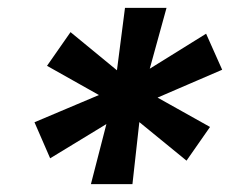

<svg xmlns="http://www.w3.org/2000/svg" viewBox="-20 -740 587 490"><path d="M212 -270 270 -495 299 -720H405L343 -495L318 -270ZM292 -464 100 -572 160 -658 323 -524 516 -416 456 -330ZM108 -336 68 -428 300 -526 506 -654 547 -562 315 -462Z"/></svg>

Font: Kufam SemiBold
Style: Italic
Weight: 600
Italic angle: -11°
Designer: Artur Schmal
Foundry: Original Type
Version: Version 1.301; ttfautohint (v1.8.3)